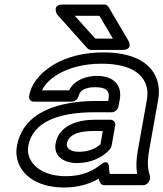

<svg xmlns="http://www.w3.org/2000/svg" viewBox="-20 -795 723 850"><path d="M590 -128C583 -89 582 -55 587 -25H466C464 -33 463 -41 463 -51C463 -51 465 -98 424 -65C390 -37 341 -15 273 -15C182 -15 129 -52 110 -98C104 -114 102 -130 105 -148C124 -255 238 -298 399 -298H475C490 -298 502 -312 504 -323L510 -353C522 -418 483 -459 410 -459C360 -459 308 -440 286 -395H166C180 -425 207 -449 238 -467C284 -494 350 -513 429 -513C542 -513 605 -478 626 -421C633 -402 635 -379 630 -352ZM442 25H614C625 25 640 15 643 0L644 -8C645 -12 644 -16 643 -20C633 -48 632 -81 640 -128L680 -352C686 -386 684 -418 674 -445C645 -524 560 -563 438 -563C351 -563 275 -543 218 -509C171 -481 120 -435 109 -370C107 -359 114 -345 129 -345H298C309 -345 325 -355 328 -370C332 -391 353 -409 401 -409C455 -409 467 -390 460 -353L459 -348H408C248 -348 82 -304 55 -148C50 -121 53 -95 62 -72C88 -7 160 35 264 35C325 35 376 20 417 -4C420 9 425 25 442 25ZM226 -159C216 -101 267 -73 320 -73C381 -73 435 -97 467 -135C470 -139 473 -145 474 -149L490 -240C493 -255 480 -265 469 -265H400C327 -265 240 -241 226 -159ZM276 -159C282 -194 319 -215 391 -215H435L425 -157C407 -139 373 -123 329 -123C288 -123 273 -142 276 -159ZM480 -624H402L311 -725H420ZM522 -574C571 -574 549 -614 549 -614L460 -765C457 -770 449 -775 441 -775H257C209 -775 232 -732 232 -732L367 -581C370 -578 377 -574 383 -574Z"/></svg>

Font: Asimov
Style: XWidOuIt
Weight: 500
Designer: Google
Version: Version 2.000980; 2014